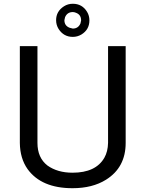

<svg xmlns="http://www.w3.org/2000/svg" viewBox="-20 -973 762 1016"><path d="M551.8 -729H645V-216.8Q645 -86.9 541 -22Q469.2 22.9 363.8 22.9Q199.2 22.9 126 -78.1Q85.9 -134.8 85 -216.8V-729H178.2V-216.8Q178.2 -138.2 231 -97.2Q284.2 -59.1 363.8 -59.1Q486.8 -59.1 532.2 -138.2Q550.8 -170.9 551.8 -216.8ZM365.2 -953.1Q415 -953.1 440.9 -910.2Q453.1 -890.1 453.1 -865.2Q453.1 -815.9 410.2 -790Q389.2 -777.8 365.2 -777.8Q316.9 -777.8 290 -819.8Q276.9 -840.8 276.9 -866.2Q276.9 -913.1 318.8 -939.9Q339.8 -953.1 365.2 -953.1ZM365.2 -909.2Q335.9 -909.2 324.2 -881.8L320.8 -866.2Q320.8 -836.9 348.1 -826.2L365.2 -821.8Q394 -821.8 405.8 -849.1L409.2 -865.2Q409.2 -896 380.9 -905.8Q373 -909.2 365.2 -909.2Z"/></svg>

Font: SolaimanLipiNormal
Style: Normal
Weight: 400
Designer: Solaiman Karim
Version: Version 1.6.1 ; ttfautohint (v1.5.65-e2d9)